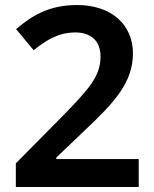

<svg xmlns="http://www.w3.org/2000/svg" viewBox="-20 -744 612 764"><path d="M532 0V-111H204V-117L316 -224C436 -337 509 -416 509 -532C509 -645 424 -724 287 -724C172 -724 104 -679 44 -628L114 -544C170 -590 219 -615 279 -615C340 -615 380 -583 380 -519C380 -439 332 -388 225 -278L43 -94V0Z"/></svg>

Font: Noto Sans Vithkuqi SemiBold
Style: Regular
Weight: 600
Version: Version 1.001